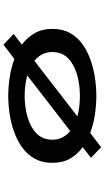

<svg xmlns="http://www.w3.org/2000/svg" viewBox="240 -820 620 1140"><g transform="rotate(90 550.0 -250.0)"><path d="M181.5 -21 245 -70Q203 -101 177.2 -145.5Q151.5 -190 151.5 -251Q151.5 -311 175.8 -355Q200 -399 241.5 -429Q283 -459 334.8 -477.2Q386.5 -495.5 442 -503.8Q497.5 -512 549.5 -512Q603 -512 660.2 -503.5Q717.5 -495 769.5 -475.5L854 -540.5L917 -480L854 -431Q896 -400.5 921.5 -356.2Q947 -312 947 -251Q947 -191.5 922.8 -147.2Q898.5 -103 857 -72.8Q815.5 -42.5 763.8 -24Q712 -5.5 656.8 2.8Q601.5 11 549.5 11Q496.5 11 439.2 2.5Q382 -6 330 -25.5L245.5 39.5ZM289 -251Q289 -217 303 -190.2Q317 -163.5 341 -144L671 -399.5Q643.5 -407 612.5 -410.8Q581.5 -414.5 549.5 -414.5Q482.5 -414.5 423 -397.5Q363.5 -380.5 326.2 -344.5Q289 -308.5 289 -251ZM549.5 -86.5Q616.5 -86.5 676 -103.8Q735.5 -121 772.5 -157.2Q809.5 -193.5 809.5 -251Q809.5 -285 795.8 -311.2Q782 -337.5 758 -357L428 -102Q483 -86.5 549.5 -86.5Z"/></g></svg>

Font: Trispace Expanded Medium
Style: Regular
Weight: 500
Width: 7
Designer: Tyler Finck
Foundry: Etcetera Type Company
Version: Version 1.210; ttfautohint (v1.8.3)